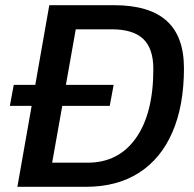

<svg xmlns="http://www.w3.org/2000/svg" viewBox="-20 -720 748 740"><path d="M689 -457Q689 -313 644.5 -210.5Q600 -108 515.5 -54Q431 0 311 0H47L102 -312H18L33 -393H116L170 -700H419Q555 -700 622 -640Q689 -580 689 -457ZM571 -454Q571 -533 532 -570Q493 -607 411 -607H272L234 -393H418L403 -312H220L181 -93H318Q437 -93 504 -188Q571 -283 571 -454Z"/></svg>

Font: KoHo SemiBold
Style: Italic
Weight: 600
Italic angle: -10°
Version: Version 1.000; ttfautohint (v1.6)